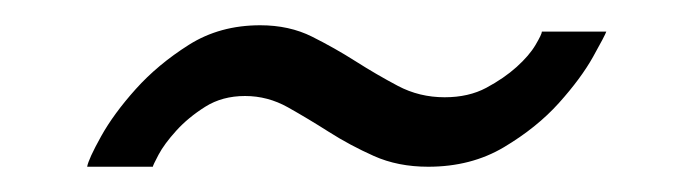

<svg xmlns="http://www.w3.org/2000/svg" viewBox="-20 -369 553 152"><path d="M49 -237Q50 -243 60 -261Q70 -279 87.5 -298.5Q105 -318 129.5 -333.5Q154 -349 186 -349Q209 -349 227 -340Q245 -331 261.5 -320.5Q278 -310 295 -301Q312 -292 332 -292Q351 -292 365 -299.5Q379 -307 389 -316Q399 -325 404 -333.5Q409 -342 409 -344H460Q459 -341 449.5 -324Q440 -307 422.5 -287.5Q405 -268 379 -252.5Q353 -237 319 -237Q295 -237 276 -245.5Q257 -254 240.5 -264.5Q224 -275 208 -284Q192 -293 174 -293Q156 -293 142.5 -284.5Q129 -276 119.5 -265.5Q110 -255 105.5 -246.5Q101 -238 101 -237H49Z"/></svg>

Font: PTCRaleway Medium
Style: Italic
Weight: 500
Italic angle: -12°
Designer: Matt McInerney, Pablo Impallari, Rodrigo Fuenzalida
Foundry: Matt McInerney, Pablo Impallari, Rodrigo Fuenzalida
Version: Version 3.000g; ttfautohint (v1.5) -l 8 -r 28 -G 28 -x 14 -D